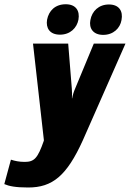

<svg xmlns="http://www.w3.org/2000/svg" viewBox="-133 -646 595 879"><path d="M-3.9 212.4C106.9 212.4 172.4 159.2 246.1 -3.4L441.4 -446.3H296.4L210.9 -240.2C204.6 -226.1 199.7 -210 197.3 -195.8H196.3L196.8 -218.3L195.8 -240.2L179.2 -446.3H18.1L67.9 -4.4L67.4 -1C39.6 79.1 23.4 95.2 -20 95.2C-45.4 95.2 -64.9 90.8 -83 85L-113.3 196.8C-91.8 206.1 -62.5 212.4 -3.9 212.4ZM141.6 -487.3C188.5 -487.3 218.8 -518.1 226.1 -555.7C233.4 -596.7 214.4 -626.5 168 -626.5C119.6 -626.5 90.3 -596.7 82.5 -555.7C76.2 -518.1 94.2 -487.3 141.6 -487.3ZM339.4 -486.3C386.2 -486.3 417 -517.1 423.3 -554.2C431.2 -595.2 412.1 -625.5 365.7 -625.5C319.3 -625.5 288.1 -595.2 280.8 -554.2C273.4 -517.1 293 -486.3 339.4 -486.3Z"/></svg>

Font: Roboto Flex Super Cond Black
Style: Italic
Weight: 900
Width: 3
Italic angle: -10°
Designer: Berlow after Robertson
Foundry: Google
Version: Version 3.200;Glyphs 3.3 (3311)